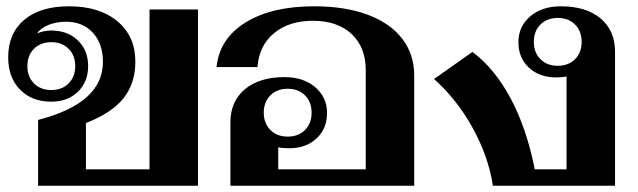

<svg xmlns="http://www.w3.org/2000/svg" viewBox="-20 -590 2028 610"><path d="M101 -209Q307 -262 307 -393Q307 -451 275 -486Q243 -521 190 -521Q160 -521 134.5 -511Q109 -501 98 -484Q119 -493 143 -493Q195 -493 227.5 -461.5Q260 -430 260 -380Q260 -330 227.5 -298.5Q195 -267 143 -267Q81 -267 43.5 -305.5Q6 -344 6 -408Q6 -484 57 -527Q108 -570 199 -570Q296 -570 353 -522.5Q410 -475 410 -394Q410 -325 372.5 -278Q335 -231 253 -199V-52H455V-560H609V0H101ZM219 -380Q219 -414 198 -435Q177 -456 143 -456Q109 -456 88 -435Q67 -414 67 -380Q67 -346 88 -325Q109 -304 143 -304Q177 -304 198 -325Q219 -346 219 -380Z M712 -201Q712 -268 758 -306.5Q804 -345 884 -345Q944 -345 981.5 -313Q1019 -281 1019 -231Q1019 -181 985.5 -150Q952 -119 899 -119Q876 -119 864 -122V-52H1142V-367Q1142 -440 1097 -482Q1052 -524 974 -524Q898 -524 850.5 -484.5Q803 -445 798 -377H668Q677 -467 760 -518.5Q843 -570 978 -570Q1076 -570 1147.5 -543.5Q1219 -517 1257.5 -467.5Q1296 -418 1296 -350V0H712ZM970 -232Q970 -266 949 -287Q928 -308 894 -308Q860 -308 839 -287Q818 -266 818 -232Q818 -198 839 -177Q860 -156 894 -156Q928 -156 949 -177Q970 -198 970 -232Z M1359 -339 1481 -425Q1551 -373 1602 -278Q1653 -183 1679 -52H1780V-347Q1766 -344 1747 -344Q1694 -344 1660.5 -375Q1627 -406 1627 -456Q1627 -506 1664.5 -538Q1702 -570 1762 -570Q1842 -570 1888 -531.5Q1934 -493 1934 -426V0H1546Q1532 -92 1482 -183Q1432 -274 1359 -339ZM1828 -457Q1828 -491 1807 -512Q1786 -533 1752 -533Q1718 -533 1697 -512Q1676 -491 1676 -457Q1676 -423 1697 -402Q1718 -381 1752 -381Q1786 -381 1807 -402Q1828 -423 1828 -457Z"/></svg>

Font: Fahkwang
Style: Bold
Weight: 700
Designer: Suppakit Chalermlarp | Katatrad Co.,Ltd.
Foundry: Cadson Demak Co.,Ltd.
Version: Version 1.000; ttfautohint (v1.6)